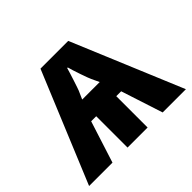

<svg xmlns="http://www.w3.org/2000/svg" viewBox="-132 -720 893 893"><g transform="rotate(-45 314.5 -273.0)"><path d="M222.2 -545.9 -3.9 0H149.9L215.8 -206.1H249V0H380.9V-206.1H413.1L480 0H632.8L404.8 -545.9ZM315.9 -460C319.8 -444.8 326.7 -423.3 335.9 -396.5C345.2 -369.6 351.6 -352.5 355 -345.2L373 -307.1H257.8L275.9 -348.1C278.3 -354.5 284.2 -371.1 292.5 -397C300.8 -422.9 307.6 -443.8 312 -460Z"/></g></svg>

Font: Avrile Sans
Style: Bold
Weight: 700
Designer: Monotype Design Team, Google (font), Stefan Peev (BGR Cyrillic), Cristiano Sobral (main changes)
Foundry: The Avrile Sans Project Authors
Version: Version 3.110